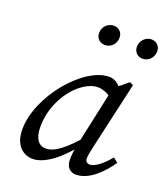

<svg xmlns="http://www.w3.org/2000/svg" viewBox="-136 -821 804 929"><g transform="rotate(20 266.0 -357.0)"><path d="M140.3 13.1C211.2 13.1 300 -66.5 369.7 -169.8L360.8 -192.1C274.1 -88.7 224.4 -55.9 182.7 -55.9C146.8 -55.9 122.8 -84.8 122.8 -145.8C122.8 -234.3 160.7 -312.9 208.7 -362.8C245.3 -400.4 286.8 -421.1 318.6 -421.1C353.4 -421.1 387.2 -400.3 412.1 -379.5L449 -405.1C422.9 -450.8 396.7 -487.3 353.8 -487.3C225.3 -487.3 45 -278.6 45 -104.5C45 -22 92.1 13.1 140.3 13.1ZM363.2 13.1C430.4 13.1 492.6 -51.1 532.5 -109.2L508.3 -128.3C473.4 -85.4 434.8 -55.6 410 -55.6C397 -55.6 386.2 -63.5 386.2 -77.5C386.2 -89.5 389.2 -110.3 395.1 -135.1L475.1 -488L457.2 -497.1L389.2 -441.8L321.4 -127.7C314.4 -94.8 311.4 -73.7 311.4 -44.8C311.4 -5.2 335.6 13.1 363.2 13.1ZM280.1 -624.2C310.4 -624.2 335.7 -648.3 335.7 -682.8C335.7 -708.1 316.5 -727.3 290.2 -727.3C261.9 -727.3 234.6 -704.1 234.6 -669.7C234.6 -641.3 255.8 -624.2 280.1 -624.2ZM473.9 -624.2C504.1 -624.2 529.5 -648.3 529.5 -682.8C529.5 -708.1 510.2 -727.3 484 -727.3C456.7 -727.3 429.3 -704.1 429.3 -669.7C429.3 -641.3 450.6 -624.2 473.9 -624.2Z"/></g></svg>

Font: Source Serif Variable
Style: Italic
Weight: 389
Italic angle: -12°
Designer: Frank Grießhammer
Foundry: Adobe Systems Incorporated
Version: Version 3.001;hotconv 1.0.111;makeotfexe 2.5.65597